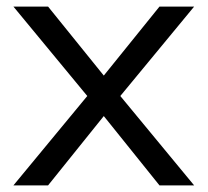

<svg xmlns="http://www.w3.org/2000/svg" viewBox="-20 -559 627 579"><path d="M565.4 0H460.9L293 -209L125 0H20.5L243.2 -269.5L20.5 -539.1H125L293 -331.1L460.9 -539.1H565.4L342.8 -269.5Z"/></svg>

Font: Min Sans
Style: Regular
Weight: 400
Designer: Jinseong-Kim, NotoSansCJK, Nunito
Foundry: Jinseong-Kim
Version: Version 1.400;Glyphs 3.1.2 (3151)